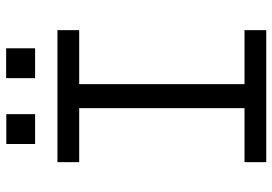

<svg xmlns="http://www.w3.org/2000/svg" viewBox="-154 -754 907 640"><g transform="rotate(-90 300.0 -433.5)"><path d="M80 -696V-623.5H260V-72.5H80V0H520V-72.5H340V-623.5H520V-696ZM360 -770.5V-867H459.5V-770.5ZM140.5 -770.5V-866.5H240V-770.5Z"/></g></svg>

Font: Kode Mono
Style: Regular
Weight: 400
Monospace: yes
Designer: Isa Ozler
Foundry: Kadena LLC
Version: Version 1.000;gftools[0.9.28]